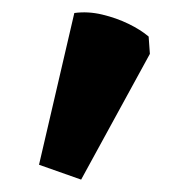

<svg xmlns="http://www.w3.org/2000/svg" viewBox="-20 -149 305 310"><path d="M111 141 43 117 100 -128Q122 -131 145 -125.5Q168 -120 187.5 -110.5Q207 -101 220 -90L222 -62Z"/></svg>

Font: Eczar SemiBold
Style: Regular
Weight: 600
Designer: Vaibhav Singh
Foundry: Rosetta Type Foundry
Version: Version 2.000